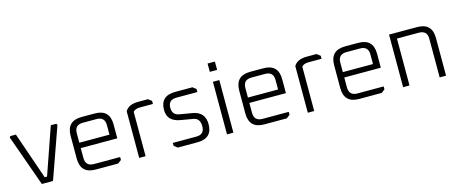

<svg xmlns="http://www.w3.org/2000/svg" viewBox="-42 -1263 4346 1827"><g transform="rotate(-15 2130.5 -349.5)"><path d="M20 -505 28 -518H83L243 -55H266L427 -518H481L489 -505L310 0H200Z M583 -147V-371Q583 -518 730 -518H860Q1006 -518 1006 -371V-234H646V-137Q646 -55 728 -55H986V-26L952 0H730Q583 0 583 -147ZM646 -287H943V-381Q943 -462 862 -462H728Q646 -462 646 -381Z M1159 0V-460Q1194 -518 1286 -518H1384L1418 -492V-462H1289Q1243 -462 1222 -437V0Z M1505 -26V-55H1737Q1817 -55 1817 -135Q1817 -215 1753 -225L1631 -246Q1505 -267 1505 -379Q1505 -518 1653 -518H1822L1856 -492V-462H1649Q1568 -462 1568 -383Q1568 -313 1635 -302L1758 -281Q1880 -261 1880 -139Q1880 0 1732 0H1539Z M2020 -617V-699H2092V-617ZM2024 0V-518H2087V0Z M2244 -147V-371Q2244 -518 2391 -518H2521Q2667 -518 2667 -371V-234H2307V-137Q2307 -55 2389 -55H2647V-26L2613 0H2391Q2244 0 2244 -147ZM2307 -287H2604V-381Q2604 -462 2523 -462H2389Q2307 -462 2307 -381Z M2820 0V-460Q2855 -518 2947 -518H3045L3079 -492V-462H2950Q2904 -462 2883 -437V0Z M3179 -147V-371Q3179 -518 3326 -518H3456Q3602 -518 3602 -371V-234H3242V-137Q3242 -55 3324 -55H3582V-26L3548 0H3326Q3179 0 3179 -147ZM3242 -287H3539V-381Q3539 -462 3458 -462H3324Q3242 -462 3242 -381Z M3759 0V-518H4036Q4182 -518 4182 -371V0H4119V-381Q4119 -462 4038 -462H3822V0Z"/></g></svg>

Font: Oxanium ExtraLight Light
Style: Regular
Weight: 300
Version: Version 2.000